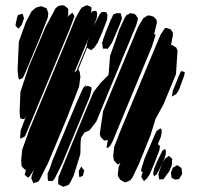

<svg xmlns="http://www.w3.org/2000/svg" viewBox="-20 -713 762 743"><path d="M286 -378 240 -259 166 -82 133 -17 128 -10 115 -6 109 -4 106 -12 101 -23 103 -34 115 -65 111 -55 95 -31 89 -25 82 -31 75 -37 77 -42 81 -59 78 -55 72 -61 64 -69 63 -77 62 -94 66 -134 94 -212 236 -554 271 -640 290 -675 297 -684 316 -693 326 -689 333 -686 334 -680 333 -662 337 -668 344 -671H353L356 -660L354 -642L342 -612L366 -658L373 -666L384 -667L392 -665L396 -654L394 -636L376 -589L358 -548L346 -530L333 -519L322 -525L317 -528L282 -442L284 -444L289 -433L291 -415ZM247 -594 112 -270 79 -191 75 -184 59 -176 58 -185 60 -208 81 -264 74 -252 66 -253 59 -254 57 -263 56 -283 59 -357 92 -456 156 -608 195 -681 206 -690 222 -693 231 -690 244 -679V-668V-656L239 -643L242 -649L260 -664L268 -651L263 -636ZM165 -645 134 -566 89 -458 74 -423 68 -411 54 -405 51 -413 48 -442 53 -552 80 -627 102 -669 118 -683 131 -687 139 -689 150 -685 160 -681 163 -674 167 -661ZM443 -617 414 -549 402 -531 397 -524 389 -525H378L377 -536L375 -546L379 -559L378 -558L380 -563L381 -566L382 -568L383 -571L387 -583L408 -635L415 -649L418 -657L429 -661L430 -662H438H447L449 -654L452 -642ZM507 -615 409 -379 353 -243 326 -208 306 -200 302 -192 294 -181 292 -164 291 -117 265 -33 252 -7 246 2 236 6 225 10 206 0 205 -8 206 -27 258 -155 312 -286 342 -357 369 -392 400 -423 406 -497 433 -573V-574L441 -597L459 -636L460 -638L461 -642L465 -647V-648L474 -661L472 -653L482 -662L498 -660L506 -655L514 -641L512 -633ZM64 -617 52 -602 40 -613 41 -621 46 -645 50 -655 67 -660 69 -655 73 -642 70 -634ZM568 -533 459 -270 416 -166 407 -150 400 -142 392 -141 393 -147 397 -169V-171L389 -170L383 -169L377 -175L369 -184L366 -195L379 -283L482 -531L514 -608L534 -642L551 -653H560L575 -648L586 -636L587 -625L576 -579L581 -582V-574ZM661 -426 613 -310 582 -253 563 -191 517 -77 493 -27 485 -16 472 -10 466 -7 458 -10 445 -18 436 -32V-40L439 -66L446 -83L443 -81L436 -76L430 -82L421 -92L418 -109L422 -145L447 -209L569 -502L601 -578L614 -598L619 -605L627 -604L641 -599L649 -587V-576L641 -536H640L645 -540L652 -535L662 -529L667 -517ZM316 -544 324 -568 268 -433 276 -439 305 -509 315 -532ZM672 -364 662 -349 652 -343 645 -339 646 -344 649 -362 672 -419 680 -437H686L695 -434L693 -421ZM328 -340 220 -79 191 -21 183 -12 172 -13H166L165 -19L164 -41L175 -67V-68L182 -89L198 -128L278 -320L301 -371L312 -385L311 -376L318 -381L325 -379L334 -375V-366ZM577 -80 559 -38 549 -23 537 -12 534 -17 527 -27 529 -38 533 -48 526 -49 527 -60 539 -98 580 -194 586 -206 597 -214 604 -216 606 -203 603 -185 591 -155 599 -148 597 -132ZM612 -19H601H596L595 -24L593 -38L597 -53L607 -77L586 -38L576 -31L573 -41L576 -59L587 -86L608 -129L619 -137L622 -127L621 -114L610 -83L612 -87L618 -99L634 -110L640 -104L647 -98L646 -93L645 -74L635 -50ZM657 -18 644 -25 643 -33 641 -44 649 -64 656 -68 666 -74 673 -69 682 -63 683 -57 685 -40 676 -25 673 -20ZM285 -52 295 -69 299 -62 306 -54 302 -38 301 -33 288 -27 286 -32Z"/></svg>

Font: Rubik Marker Hatch
Style: Regular
Weight: 400
Designer: Hubert and Fischer, NaN
Foundry: Hubert & Fischer, NaN
Version: Version 2.200